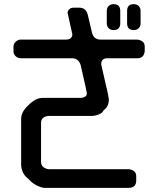

<svg xmlns="http://www.w3.org/2000/svg" viewBox="-20 -802 768 926"><path d="M625 -657Q640 -657 649 -666Q658 -675 658 -690V-749Q658 -764 649 -773Q640 -782 625 -782Q593 -782 593 -749V-690Q593 -657 625 -657ZM528 -657Q560 -657 560 -690V-749Q560 -782 528 -782Q513 -782 504 -773Q495 -764 495 -749V-690Q495 -675 504 -666Q513 -657 528 -657ZM190 104H600Q636 104 637 70V48Q637 18 600 14H214Q178 8 178 -22V-209Q178 -239 214 -243H423Q438 -243 456 -250Q474 -257 479 -269L489 -278Q505 -294 505 -323Q505 -327 500.5 -349.5Q496 -372 486 -413L468 -492Q468 -521 498 -521H643Q674 -521 678 -555V-577Q678 -606 643 -611H465Q433 -611 424 -643L403 -732Q394 -765 362 -765H337Q321 -765 313.5 -757Q306 -749 306 -740L329 -636Q329 -626 321.5 -618.5Q314 -611 298 -611H80Q66 -611 55.5 -600.5Q45 -590 45 -577V-555Q45 -541 55.5 -531Q66 -521 80 -521H328Q359 -521 369 -488Q399 -358 399 -352Q399 -341 390 -335.5Q381 -330 367 -330H188Q156 -330 128 -305L108 -286Q82 -258 82 -228V-7Q82 8 88.5 24.5Q95 41 107 52Q113 57 119 63Q125 69 130 74Q154 96 190 104Z"/></svg>

Font: WDXL Lubrifont JP N
Style: Regular
Weight: 400
Designer: [WDXL Lubrifont] Copyright 2020-2022 (c) NightFurySL2001, Skr-ZERO; [ZCOOL QingKe HuangYou] Copyright 2018-2022 (c) The 
Version: Version 2.001;hotconv 1.1.1;makeotfexe 2.6.0